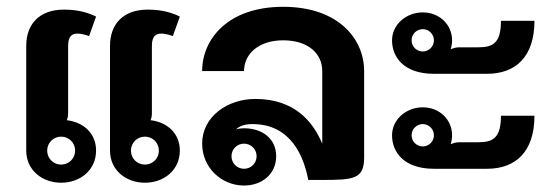

<svg xmlns="http://www.w3.org/2000/svg" viewBox="-20 -537 1657 573"><path d="M162.5 -129.2C185.8 -129.2 204.2 -110.8 204.2 -87.5C204.2 -64.2 185.8 -45.8 162.5 -45.8C139.2 -45.8 120.8 -64.2 120.8 -87.5C120.8 -110.8 139.2 -129.2 162.5 -129.2ZM266.7 -487.5C248.3 -496.7 218.3 -508.3 170.8 -508.3C97.5 -508.3 58.3 -465 58.3 -400V-87.5C58.3 -29.2 105.8 8.3 162.5 8.3C219.2 8.3 266.7 -29.2 266.7 -87.5C266.7 -140 228.3 -172.5 179.2 -178.3C181.7 -183.3 183.3 -190 183.3 -200V-400C183.3 -430.8 196.7 -436.7 210.8 -436.7C228.3 -436.7 245.8 -429.2 245.8 -429.2ZM412.5 -129.2C435.8 -129.2 454.2 -110.8 454.2 -87.5C454.2 -64.2 435.8 -45.8 412.5 -45.8C389.2 -45.8 370.8 -64.2 370.8 -87.5C370.8 -110.8 389.2 -129.2 412.5 -129.2ZM516.7 -487.5C498.3 -496.7 468.3 -508.3 420.8 -508.3C347.5 -508.3 308.3 -465 308.3 -400V-87.5C308.3 -29.2 355.8 8.3 412.5 8.3C469.2 8.3 516.7 -29.2 516.7 -87.5C516.7 -140 478.3 -172.5 429.2 -178.3C431.7 -183.3 433.3 -190 433.3 -200V-400C433.3 -430.8 446.7 -436.7 460.8 -436.7C478.3 -436.7 495.8 -429.2 495.8 -429.2Z M708.3 -108.3C729.2 -108.3 745.8 -91.7 745.8 -70.8C745.8 -50 729.2 -33.3 708.3 -33.3C687.5 -33.3 670.8 -50 670.8 -70.8C670.8 -91.7 687.5 -108.3 708.3 -108.3ZM708.3 -154.2C700 -154.2 691.7 -153.3 684.2 -150.8C694.2 -160.8 710.8 -166.7 733.3 -166.7C850.8 -166.7 887.5 -65.8 900 0H941.7C1035 0 1066.7 -2.5 1066.7 -66.7V-325C1066.7 -420.8 990 -516.7 825 -516.7C660 -516.7 583.3 -420 583.3 -325H708.3C708.3 -375 750.8 -416.7 825 -416.7C899.2 -416.7 941.7 -377.5 941.7 -325V-108.3C914.2 -173.3 860 -241.7 741.7 -241.7C659.2 -241.7 583.3 -189.2 583.3 -108.3C583.3 -36.7 640.8 16.7 708.3 16.7C761.7 16.7 804.2 -17.5 804.2 -70.8C804.2 -124.2 761.7 -154.2 708.3 -154.2Z M1241.7 -166.7C1260 -166.7 1275 -151.7 1275 -133.3C1275 -115 1260 -100 1241.7 -100C1223.3 -100 1208.3 -115 1208.3 -133.3C1208.3 -151.7 1223.3 -166.7 1241.7 -166.7ZM1241.7 -216.7C1190.8 -216.7 1150 -179.2 1150 -133.3C1150 -83.3 1185 -33.3 1275 -33.3H1433.3C1518.3 -33.3 1575 -83.3 1575 -191.7H1475C1475 -127.5 1453.3 -112.5 1408.3 -112.5H1350C1341.7 -112.5 1333.3 -110 1325 -106.7C1327.5 -115 1329.2 -124.2 1329.2 -133.3C1329.2 -179.2 1292.5 -216.7 1241.7 -216.7ZM1241.7 -450C1260 -450 1275 -435 1275 -416.7C1275 -398.3 1260 -383.3 1241.7 -383.3C1223.3 -383.3 1208.3 -398.3 1208.3 -416.7C1208.3 -435 1223.3 -450 1241.7 -450ZM1241.7 -500C1190.8 -500 1150 -462.5 1150 -416.7C1150 -366.7 1185 -316.7 1275 -316.7H1433.3C1518.3 -316.7 1575 -366.7 1575 -475H1475C1475 -410.8 1453.3 -395.8 1408.3 -395.8H1350C1341.7 -395.8 1333.3 -393.3 1325 -390C1327.5 -398.3 1329.2 -407.5 1329.2 -416.7C1329.2 -462.5 1292.5 -500 1241.7 -500Z"/></svg>

Font: BoonHome
Style: Bold
Weight: 700
Designer: Sungsit Sawaiwan
Foundry: Sungsit Sawaiwan
Version: Version 0.2